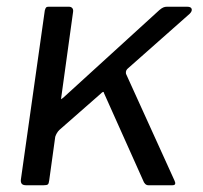

<svg xmlns="http://www.w3.org/2000/svg" viewBox="-20 -550 604 570"><path d="M498 -14Q501 -8 500 -4Q499 0 491 0H421Q415 0 411 -4Q407 -8 405 -14L289 -273Q288 -278 285.5 -277Q283 -276 278 -271L156 -164Q152 -160 149 -155Q146 -150 144 -144L126 -14Q125 -5 122 -2.5Q119 0 109 0H58Q48 0 44.5 -4.5Q41 -9 42 -17L113 -519Q115 -526 117 -528Q119 -530 124 -530H185Q191 -530 194.5 -526Q198 -522 197 -515L162 -262Q161 -255 162 -255.5Q163 -256 170 -262L453 -520Q460 -526 465 -528Q470 -530 475 -530H536Q547 -530 549 -523.5Q551 -517 543 -509L361 -348Q357 -345 355 -341Q353 -337 354 -331L498 -14Z"/></svg>

Font: Libre Franklin
Style: Italic
Weight: 400
Italic angle: -8°
Designer: Pablo Impallari, Rodrigo Fuenzalida, Nhung Nguyen
Foundry: Impallari Type
Version: Version 3.000